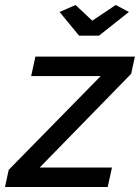

<svg xmlns="http://www.w3.org/2000/svg" viewBox="-57 -750 561 770"><path d="M-22 -69 347 -445H68L85 -523H484L469 -454L102 -78H392L375 0H-37ZM182 -702 246 -730 313 -667 407 -730 460 -702 340 -607H260Z"/></svg>

Font: Raleway SemiBold
Style: Italic
Weight: 600
Italic angle: -12°
Designer: Matt McInerney, Pablo Impallari, Rodrigo Fuenzalida
Foundry: Matt McInerney, Pablo Impallari, Rodrigo Fuenzalida
Version: Version 4.026